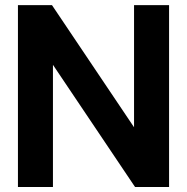

<svg xmlns="http://www.w3.org/2000/svg" viewBox="-20 -743 743 763"><path d="M186.5 -722.7H51.3V0H190.4V-485.4L516.6 0H651.9V-722.7H512.7V-237.3Z"/></svg>

Font: Giphurs
Style: Regular
Weight: 400
Version: Version 2.010